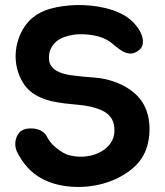

<svg xmlns="http://www.w3.org/2000/svg" viewBox="-20 -646 648 755"><path d="M558 -205Q563 -191 565.5 -173.5Q568 -156 568 -138Q568 -120 565.5 -102.5Q563 -85 559 -72Q543 -16 495 21.5Q447 59 385.5 76Q324 93 258.5 88Q193 83 142 55Q110 37 87 11Q64 -15 48 -47Q42 -58 40.5 -72.5Q39 -87 43 -100.5Q47 -114 56 -124.5Q65 -135 81 -139Q91 -141 103.5 -141Q116 -141 128 -137.5Q140 -134 150 -126.5Q160 -119 166 -106Q177 -85 197.5 -67.5Q218 -50 241 -39Q274 -28 307.5 -30Q341 -32 368.5 -45Q396 -58 413 -80.5Q430 -103 430 -132Q430 -156 423 -171.5Q416 -187 403.5 -197.5Q391 -208 373.5 -215Q356 -222 335 -227Q311 -232 286.5 -234Q262 -236 237 -239Q212 -242 188 -247Q164 -252 141 -262Q95 -281 71 -320Q47 -359 42.5 -404Q38 -449 53 -493.5Q68 -538 101 -570Q133 -599 177.5 -611.5Q222 -624 276 -626Q306 -627 336.5 -624Q367 -621 395.5 -614Q424 -607 448.5 -596Q473 -585 491 -570Q504 -560 517 -543.5Q530 -527 537 -508.5Q544 -490 541.5 -473Q539 -456 520 -444Q504 -434 489.5 -435.5Q475 -437 462 -444.5Q449 -452 437 -462Q425 -472 415 -480Q388 -500 348 -507Q308 -514 273 -510Q251 -507 232 -500Q213 -493 199.5 -481Q186 -469 178.5 -451.5Q171 -434 173 -412Q174 -396 182.5 -385Q191 -374 203.5 -367Q216 -360 231 -356Q246 -352 261 -350Q306 -344 351 -341Q396 -338 439 -321Q483 -304 514 -275Q545 -246 558 -205Z"/></svg>

Font: BM JUA
Style: Regular
Weight: 400
Designer: BONGJIN KIM, JAEHYUN KEUM, JUHEE TAE
Foundry: WOOWA BROTHERS Corporation.
Version: Version 1.100